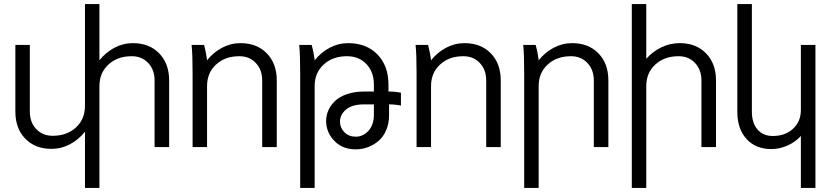

<svg xmlns="http://www.w3.org/2000/svg" viewBox="-20 -720 4065 940"><path d="M396 -201.2V-700.2H466.8V-424.8Q497.6 -463.4 540 -486.1Q582.5 -508.8 630.9 -508.8Q710.9 -508.8 759.5 -458.7Q808.1 -408.7 808.1 -326.2V0H736.8V-326.2Q736.8 -378.4 705.6 -411.6Q674.3 -444.8 625 -444.8Q555.2 -444.8 511 -404.1Q466.8 -363.3 466.8 -298.8V200.2H396V-75.2Q365.2 -36.6 322.8 -13.9Q280.3 8.8 231.9 8.8Q151.9 8.8 103.5 -41.3Q55.2 -91.3 55.2 -173.8V-500H126V-173.8Q126 -121.6 157.2 -88.4Q188.5 -55.2 237.8 -55.2Q307.6 -55.2 351.8 -95.9Q396 -136.7 396 -201.2Z M918 -500H979Q989.3 -462.9 993.7 -424.8Q1024.4 -463.4 1066.9 -486.1Q1109.4 -508.8 1157.7 -508.8Q1237.8 -508.8 1286.4 -458.7Q1335 -408.7 1335 -326.2V0H1263.7V-326.2Q1263.7 -378.4 1232.4 -411.6Q1201.2 -444.8 1151.9 -444.8Q1082 -444.8 1037.8 -404.1Q993.7 -363.3 993.7 -298.8V0H922.9V-359.9Q922.9 -455.1 918 -500Z M1444.8 -500H1505.9Q1516.1 -462.9 1520.5 -424.8Q1551.3 -463.4 1593.8 -486.1Q1636.2 -508.8 1684.6 -508.8Q1773.9 -508.8 1827.9 -453.4Q1881.8 -397.9 1881.8 -306.2V-272Q1913.1 -272 1942.9 -266.1V-203.1Q1914.1 -209 1884.8 -209V-155.8Q1884.8 -115.2 1870.8 -82.8Q1856.9 -50.3 1833.5 -30.3Q1810.1 -10.3 1781.5 0.5Q1752.9 11.2 1721.7 11.2Q1656.7 11.2 1616.7 -30.5Q1576.7 -72.3 1576.7 -127.9Q1576.7 -155.3 1587.9 -180.4Q1599.1 -205.6 1621.1 -226.3Q1643.1 -247.1 1679.9 -259.5Q1716.8 -272 1763.7 -272H1810.5V-306.2Q1810.5 -367.7 1773.9 -406.2Q1737.3 -444.8 1678.7 -444.8Q1608.9 -444.8 1564.7 -404.1Q1520.5 -363.3 1520.5 -298.8V200.2H1449.7V-359.9Q1449.7 -455.1 1444.8 -500ZM1721.7 -50.8Q1757.3 -50.8 1783.9 -79.6Q1810.5 -108.4 1810.5 -160.2V-209H1761.7Q1704.1 -209 1674.3 -183.8Q1644.5 -158.7 1644.5 -124Q1644.5 -94.7 1666 -72.8Q1687.5 -50.8 1721.7 -50.8Z M2014.6 -500H2075.7Q2085.9 -462.9 2090.3 -424.8Q2121.1 -463.4 2163.6 -486.1Q2206.1 -508.8 2254.4 -508.8Q2334.5 -508.8 2383.1 -458.7Q2431.6 -408.7 2431.6 -326.2V0H2360.4V-326.2Q2360.4 -378.4 2329.1 -411.6Q2297.9 -444.8 2248.5 -444.8Q2178.7 -444.8 2134.5 -404.1Q2090.3 -363.3 2090.3 -298.8V0H2019.5V-359.9Q2019.5 -455.1 2014.6 -500Z M2541.5 -500H2602.5Q2612.8 -462.9 2617.2 -424.8Q2647.9 -463.4 2690.4 -486.1Q2732.9 -508.8 2781.2 -508.8Q2861.3 -508.8 2909.9 -458.7Q2958.5 -408.7 2958.5 -326.2V0H2887.2V-326.2Q2887.2 -378.4 2856 -411.6Q2824.7 -444.8 2775.4 -444.8Q2705.6 -444.8 2661.4 -404.1Q2617.2 -363.3 2617.2 -298.8V200.2H2546.4V-359.9Q2546.4 -455.1 2541.5 -500Z M3144 -700.2V-432.1Q3174.8 -467.3 3217.3 -488Q3259.8 -508.8 3308.1 -508.8Q3388.2 -508.8 3436.8 -458.7Q3485.4 -408.7 3485.4 -326.2V0H3414.1V-326.2Q3414.1 -378.4 3382.8 -411.6Q3351.6 -444.8 3302.2 -444.8Q3232.4 -444.8 3188.2 -404.1Q3144 -363.3 3144 -298.8V200.2H3073.2V-700.2Z M3972.2 -500V200.2H3900.9V-54.2Q3874.5 -24.9 3835.7 -7.6Q3796.9 9.8 3756.8 9.8Q3679.7 9.8 3634.8 -39.6Q3589.8 -88.9 3589.8 -172.9V-700.2H3661.1V-172.9Q3661.1 -118.2 3688.5 -86.2Q3715.8 -54.2 3763.2 -54.2Q3824.2 -54.2 3862.5 -89.6Q3900.9 -125 3900.9 -181.2V-500Z"/></svg>

Font: LT Superior
Style: Regular
Weight: 400
Designer: Daniel Lyons
Foundry: LyonsType
Version: Version 1.000